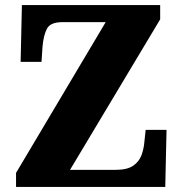

<svg xmlns="http://www.w3.org/2000/svg" viewBox="-20 -734 717 754"><path d="M43 0V-55L395 -647H225Q178 -647 164.5 -621.5Q151 -596 147 -551L143 -491H61L66 -714H609V-658L255 -67H434Q480 -67 503.5 -83.5Q527 -100 536 -125.5Q545 -151 547 -177L552 -224H634L629 0Z"/></svg>

Font: Noto Serif Lao SemiCondensed Black
Style: Regular
Weight: 900
Width: 4
Designer: Monotype Design Team
Foundry: Monotype Imaging Inc.
Version: Version 2.003; ttfautohint (v1.8.4.7-5d5b)